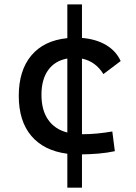

<svg xmlns="http://www.w3.org/2000/svg" viewBox="-20 -701 626 884"><path d="M290 163.1V6.8Q182.6 -6.8 124.5 -75Q66.4 -143.1 66.4 -259.8Q66.4 -376.5 124.3 -445.6Q182.1 -514.6 290 -525.4V-680.7H357.4V-526.4Q422.4 -521 468.5 -493.7Q514.6 -466.3 535.6 -419.9L456.1 -359.9Q420.4 -418 357.4 -431.2V-83Q393.1 -83 428.2 -86.4Q463.4 -89.8 497.1 -95.7L508.8 -4.9Q472.2 2.9 433.6 6.1Q395 9.3 357.4 9.8V163.1ZM290 -90.8V-431.6Q232.9 -421.4 201.9 -378.4Q170.9 -335.4 170.9 -264.6Q170.9 -193.8 201.7 -149.7Q232.4 -105.5 290 -90.8Z"/></svg>

Font: Cascadia Mono PL
Style: Regular
Weight: 400
Monospace: yes
Designer: Aaron Bell
Foundry: Saja Typeworks
Version: Version 2404.023; ttfautohint (v1.8.4)